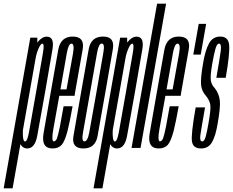

<svg xmlns="http://www.w3.org/2000/svg" viewBox="-96 -805 1268 1045"><path d="M-76 220H-27.5L107.5 -542L107 -600H69ZM52 3Q94.5 3 106.8 -66.8Q119 -136.5 149 -301Q177.5 -466.5 189.5 -536Q201.5 -605.5 158.5 -605.5Q133 -605.5 109.2 -576.2Q85.5 -547 78 -504.5L96 -479Q101 -510.5 113 -539Q125 -567.5 134.5 -567.5Q146.5 -567.5 138 -518.2Q129.5 -469 100 -301Q70.5 -133 61.5 -84Q52.5 -35 40 -35Q31 -35 28.8 -63.5Q26.5 -92 32.5 -125L5.5 -97.5Q-2.5 -55 11.8 -26Q26 3 52 3Z M190.5 3 197.5 -35.5Q182.5 -35.5 194 -101Q205 -166 230 -302Q258 -461.5 267.5 -515Q276.5 -567.5 293 -567.5Q310.5 -567.5 301.5 -515Q291.5 -463.5 266 -318.5H226.5L220 -283.5H310Q311.5 -293 312.5 -301.5Q341.5 -466 354 -536.5Q366 -606 299.5 -606Q234 -606 221 -534Q208.5 -462 180 -302Q157 -168 141.5 -82Q126 3 190.5 3ZM197.5 -35.5 190.5 3Q222 3 240 -17Q257 -37 271.5 -92Q285 -146.5 299 -226.5H250Q239.5 -166.5 230 -116Q219.5 -65.5 213.5 -50Q205.5 -35.5 197.5 -35.5Z M358 3Q423 3 435 -64.5Q447 -132 477 -300.5Q506.5 -469 518.2 -537.5Q530 -606 465 -606Q399 -606 386.8 -537.5Q374.5 -469 345 -300.5Q315.5 -132.5 303.8 -64.8Q292 3 358 3ZM363.5 -35.5Q347 -35.5 355.8 -84Q364.5 -132.5 394 -300.5Q424 -468.5 432.5 -518.2Q441 -568 458 -568Q475.5 -568 466.5 -518.5Q457.5 -469 428.5 -300.5Q398.5 -133 389.8 -84.2Q381 -35.5 363.5 -35.5Z M413 220H461.5L596.5 -542L596 -600H558ZM541 3Q583.5 3 595.8 -66.8Q608 -136.5 638 -301Q666.5 -466.5 678.5 -536Q690.5 -605.5 647.5 -605.5Q622 -605.5 598.2 -576.2Q574.5 -547 567 -504.5L585 -479Q590 -510.5 602 -539Q614 -567.5 623.5 -567.5Q635.5 -567.5 627 -518.2Q618.5 -469 589 -301Q559.5 -133 550.5 -84Q541.5 -35 529 -35Q520 -35 517.8 -63.5Q515.5 -92 521.5 -125L494.5 -97.5Q486.5 -55 500.8 -26Q515 3 541 3Z M620 0H669L808 -785H759Z M768 3 775 -35.5Q760 -35.5 771.5 -101Q782.5 -166 807.5 -302Q835.5 -461.5 845 -515Q854 -567.5 870.5 -567.5Q888 -567.5 879 -515Q869 -463.5 843.5 -318.5H804L797.5 -283.5H887.5Q889 -293 890 -301.5Q919 -466 931.5 -536.5Q943.5 -606 877 -606Q811.5 -606 798.5 -534Q786 -462 757.5 -302Q734.5 -168 719 -82Q703.5 3 768 3ZM775 -35.5 768 3Q799.5 3 817.5 -17Q834.5 -37 849 -92Q862.5 -146.5 876.5 -226.5H827.5Q817 -166.5 807.5 -116Q797 -65.5 791 -50Q783 -35.5 775 -35.5Z M956 -508H996.5L1026 -675H985.5Z M999 3Q1038.5 3 1058 -31.2Q1077.5 -65.5 1088 -129Q1105 -223 1100.2 -259.5Q1095.5 -296 1073.5 -324.5Q1055.5 -343 1051.5 -367.2Q1047.5 -391.5 1060 -462.5Q1068.5 -510 1076.5 -538.8Q1084.5 -567.5 1096 -567.5Q1111 -567.5 1105.2 -525.8Q1099.5 -484 1081.5 -381.5H1132.5Q1155.5 -514 1151.2 -560Q1147 -606 1103 -606Q1061.5 -606 1041.2 -568Q1021 -530 1010 -464.5Q994.5 -376 998.5 -341.8Q1002.5 -307.5 1024.5 -284Q1046 -257.5 1049 -232.2Q1052 -207 1037.5 -127Q1030.5 -87 1023.5 -61.2Q1016.5 -35.5 1004.5 -35.5Q990 -35.5 994.5 -68.8Q999 -102 1020 -220.5H969Q943 -73.5 948.8 -35.2Q954.5 3 999 3Z"/></svg>

Font: Anybody UltraCondensed Light
Style: Italic
Weight: 300
Width: 1
Italic angle: -10°
Version: Version 1.113;gftools[0.9.25]